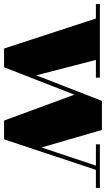

<svg xmlns="http://www.w3.org/2000/svg" viewBox="186 -701 520 942"><g transform="rotate(90 446.0 -230.0)"><path d="M897 -460V-440.5H808.5L658.5 10H566.5L439.5 -335L305 10H213L66 -440.5H-5V-460H356V-440.5H269L344.5 -148L470 -470H612.5L698.5 -174L787.5 -440.5H683V-460Z"/></g></svg>

Font: Bodoni Moda Black
Style: Regular
Weight: 900
Version: Version 2.005